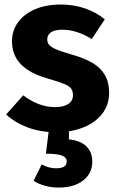

<svg xmlns="http://www.w3.org/2000/svg" viewBox="-20 -568 523 849"><path d="M248.8 -548Q305.8 -548 355.7 -530.9Q405.6 -513.8 443.4 -482.6L385.8 -395.2Q354 -415.2 321.2 -425.9Q288.4 -436.6 254.8 -436.6Q222.4 -436.6 205.7 -425.3Q189 -414 189 -394.6Q189 -379.8 196.8 -370.1Q204.6 -360.4 227.7 -350.1Q250.8 -339.8 298.4 -326.4Q353.4 -310.8 389.2 -289.7Q425 -268.6 443.8 -236.2Q462.6 -203.8 462.6 -157.6Q462.6 -104 431.5 -64.4Q400.4 -24.8 347.1 -4Q293.8 16.8 227.6 16.8Q160.4 16.8 103.7 -4.1Q47 -25 7 -61.8L83 -146.6Q113.8 -122.2 149.9 -108.3Q186 -94.4 223.8 -94.4Q260.8 -94.4 281.7 -108.1Q302.6 -121.8 302.6 -146.2Q302.6 -165.4 294.3 -176.5Q286 -187.6 263.2 -197.1Q240.4 -206.6 189.6 -221.2Q110.4 -243.8 71.7 -284.4Q33 -325 33 -386.2Q33 -432 59.3 -468.8Q85.6 -505.6 134.5 -526.8Q183.4 -548 248.8 -548ZM284.8 48.2Q337 54 362.5 79.6Q388 105.2 388 147Q388 198.6 347.6 230Q307.2 261.4 240 261.4Q206.6 261.4 177.5 253.1Q148.4 244.8 128.6 231.4L164.4 159Q196.2 176.2 228 176.2Q250.4 176.2 262.7 169.1Q275 162 275 145.8Q275 127.8 253.4 119.7Q231.8 111.6 183 111.6L198.8 -16H284.8Z"/></svg>

Font: Firava
Style: Regular
Weight: 400
Designer: Carrois Corporate & Edenspiekermann AG
Foundry: Greg Finn Gibson
Version: Version 5.000